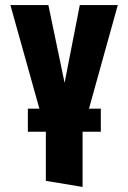

<svg xmlns="http://www.w3.org/2000/svg" viewBox="-20 -520 507 758"><path d="M90 -91V0H378V-91ZM445 -500H295L235 -193L171 -500H21L161 0V194L306 218V0Z"/></svg>

Font: Advent Pro ExtraBold
Style: Regular
Weight: 800
Designer: VivaRado, Andreas Kalpakidis
Foundry: VivaRado, Andreas Kalpakidis
Version: Version 3.000